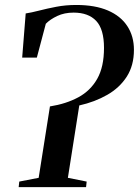

<svg xmlns="http://www.w3.org/2000/svg" viewBox="-20 -772 572 792"><path d="M57 0 59.5 -23 139.5 -38.5 186 -333Q252.5 -343.5 302.8 -370.5Q353 -397.5 381 -446.8Q409 -496 409 -574.5Q409 -651.5 376.8 -685.8Q344.5 -720 283.5 -720Q245.5 -720 216 -706Q186.5 -692 169 -674L132 -534.5H71.5L86 -716.5Q109 -720 141 -728.2Q173 -736.5 212 -744Q251 -751.5 294.5 -751.5Q372 -751.5 425 -728.8Q478 -706 505.2 -664.2Q532.5 -622.5 532.5 -566.5Q532.5 -502 503 -456Q473.5 -410 422.5 -380.8Q371.5 -351.5 307 -337L260 -38.5L337.5 -23L335 0Z"/></svg>

Font: Merriweather 120pt Medium
Style: Italic
Weight: 500
Italic angle: -7.8°
Version: Version 2.101